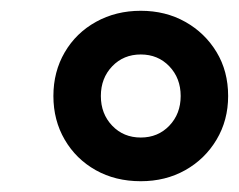

<svg xmlns="http://www.w3.org/2000/svg" viewBox="-20 -730 443 356"><path d="M241 -394Q194 -394 157.5 -414.5Q121 -435 100 -471Q79 -507 79 -552Q79 -597 100 -633Q121 -669 158 -689.5Q195 -710 241 -710Q287 -710 323.5 -689.5Q360 -669 381.5 -633.5Q403 -598 403 -552Q403 -507 381.5 -471Q360 -435 323.5 -414.5Q287 -394 241 -394ZM241 -475Q273 -475 294 -497Q315 -519 315 -552Q315 -585 294 -607Q273 -629 241 -629Q209 -629 188 -607Q167 -585 167 -552Q167 -519 188 -497Q209 -475 241 -475Z"/></svg>

Font: Nunito Sans 12pt ExtraBold
Style: Italic
Weight: 800
Italic angle: -9°
Designer: Vernon Adams
Foundry: Vernon Adams
Version: Version 3.101;gftools[0.9.27]